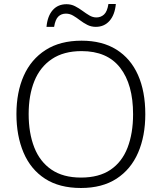

<svg xmlns="http://www.w3.org/2000/svg" viewBox="-20 -994 808 958"><path d="M705 -424Q705 -315 669 -232Q633 -149 561.5 -102.5Q490 -56 384 -56Q276 -56 204.5 -102.5Q133 -149 97.5 -232.5Q62 -316 62 -425Q62 -534 98.5 -616Q135 -698 207.5 -744.5Q280 -791 387 -791Q490 -791 561 -746.5Q632 -702 668.5 -620Q705 -538 705 -424ZM123 -425Q123 -330 151 -258.5Q179 -187 237 -147.5Q295 -108 384 -108Q474 -108 531.5 -147Q589 -186 616.5 -257.5Q644 -329 644 -424Q644 -573 579.5 -656Q515 -739 387 -739Q298 -739 239 -699.5Q180 -660 151.5 -589.5Q123 -519 123 -425ZM212 -860Q217 -914 243 -943.5Q269 -973 312 -973Q335 -973 354.5 -963Q374 -953 391.5 -940Q409 -927 426 -917Q443 -907 461 -907Q483 -907 499 -921.5Q515 -936 521 -974H558Q553 -920 526.5 -890Q500 -860 458 -860Q435 -860 415.5 -870Q396 -880 379 -893Q362 -906 345 -916Q328 -926 309 -926Q286 -926 271 -911.5Q256 -897 250 -860Z"/></svg>

Font: Noto Sans Malayalam UI Light
Style: Regular
Weight: 300
Designer: Jelle Bosma - Monotype Design Team
Foundry: Monotype Imaging Inc.
Version: Version 2.104; ttfautohint (v1.8.4.7-5d5b)